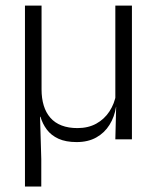

<svg xmlns="http://www.w3.org/2000/svg" viewBox="-20 -508 572 700"><path d="M461 -487.5V0H400.5L403.5 -120.5L400.5 -123.5V-487.5ZM131.5 -182Q131.5 -149.5 139.5 -123.2Q147.5 -97 163.8 -78.5Q180 -60 204.8 -50.5Q229.5 -41 262.5 -41Q301.5 -41 331 -57.2Q360.5 -73.5 379 -101.8Q397.5 -130 403.5 -165.5L416.5 -118.5H403Q397.5 -82 379.2 -52.8Q361 -23.5 331 -6.8Q301 10 259.5 10Q220 10 193.2 -2.2Q166.5 -14.5 150.8 -35.5Q135 -56.5 127.5 -82.5L126 -82L130.5 72V172H71V-487.5H131.5Z"/></svg>

Font: Anek Odia Medium Light
Style: Regular
Weight: 300
Version: Version 1.003